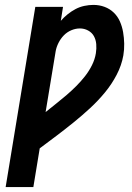

<svg xmlns="http://www.w3.org/2000/svg" viewBox="-20 -763 540 783"><path d="M3 0 124 -735H237L228 -678Q240 -692 255.5 -704.5Q271 -717 288 -726Q305 -735 324 -739Q343 -743 361 -743Q385 -743 406.5 -735Q428 -727 444 -711.5Q460 -696 469 -675.5Q478 -655 482 -632Q486 -609 486.5 -585Q487 -561 483 -537Q476 -497 456 -458.5Q436 -420 408 -386Q380 -352 347.5 -322Q315 -292 281 -264.5Q247 -237 212 -210.5Q177 -184 142 -158L116 0ZM166 -306Q187 -323 208.5 -340Q230 -357 250.5 -374.5Q271 -392 290.5 -411.5Q310 -431 326.5 -452Q343 -473 355 -497Q367 -521 371 -546Q374 -565 372.5 -583Q371 -601 363 -615.5Q355 -630 339.5 -638.5Q324 -647 306 -647Q288 -647 270.5 -639.5Q253 -632 240 -618.5Q227 -605 218.5 -588Q210 -571 207 -554Z"/></svg>

Font: Iosevka SS18
Style: Bold Italic
Weight: 700
Italic angle: -9°
Monospace: yes
Designer: Belleve Invis
Foundry: Belleve Invis
Version: Version 25.1.1; ttfautohint (v1.8.4)